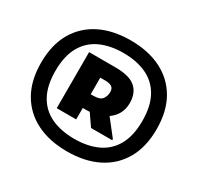

<svg xmlns="http://www.w3.org/2000/svg" viewBox="-163 -941 1198 1163"><g transform="rotate(30 436.0 -360.0)"><path d="M436 28Q312 28 221.5 -17.5Q131 -63 81.5 -149.5Q32 -236 32 -360Q32 -484 81.5 -570.5Q131 -657 221.5 -702.5Q312 -748 436 -748Q560 -748 650.5 -702.5Q741 -657 790.5 -570.5Q840 -484 840 -360Q840 -236 790.5 -149.5Q741 -63 650.5 -17.5Q560 28 436 28ZM436 -60Q528 -60 596.5 -91.5Q665 -123 702.5 -189.5Q740 -256 740 -360Q740 -464 702.5 -530.5Q665 -597 596.5 -628.5Q528 -660 436 -660Q344 -660 275.5 -628.5Q207 -597 169.5 -530.5Q132 -464 132 -360Q132 -256 169.5 -189.5Q207 -123 275.5 -91.5Q344 -60 436 -60ZM252 -168V-560H436Q535 -560 577.5 -522.5Q620 -485 620 -416Q620 -334 553 -287L640 -176V-168H492L436 -249Q424 -248 412 -248H388V-168ZM424 -460H388V-344H408Q453 -344 468.5 -365Q484 -386 484 -415Q484 -440 468 -450Q452 -460 424 -460Z"/></g></svg>

Font: Kufam Black
Style: Regular
Weight: 900
Designer: Wael Morcos, Artur Schmal
Foundry: Original Type
Version: Version 1.301; ttfautohint (v1.8.3)